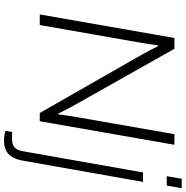

<svg xmlns="http://www.w3.org/2000/svg" viewBox="-4 -760 945 978"><g transform="rotate(90 469.0 -270.5)"><path d="M877 -647H925L938 -723H890ZM53 0H107L198 -519C202 -543 207 -575 210 -601L215 -602C226 -578 249 -535 259 -518L555 0H597L717 -686H663L574 -177C568 -143 566 -119 562 -95L558 -94C547 -118 526 -157 515 -177L228 -686H173ZM697 182C765 182 789 138 798 85L906 -526H858L749 90C743 124 724 141 691 141H652L646 175C658 179 678 182 697 182Z"/></g></svg>

Font: Archivo Thin
Style: Italic
Weight: 100
Italic angle: -10°
Designer: Hector Gatti
Foundry: Omnibus-Type
Version: Version 2.001